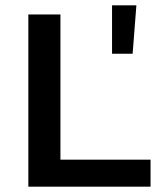

<svg xmlns="http://www.w3.org/2000/svg" viewBox="-20 -698 591 718"><path d="M86 -644H206V-101H543V0H86ZM399 -678H490L476 -497H399Z"/></svg>

Font: Montserrat Ace
Style: Bold
Weight: 600
Designer: Julieta Ulanovsky
Foundry: Julieta Ulanovsky
Version: Version 1